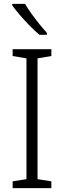

<svg xmlns="http://www.w3.org/2000/svg" viewBox="-20 -967 329 987"><path d="M244 0H45V-35L116 -46V-667L45 -679V-714H244V-679L173 -667V-46L244 -35ZM109 -947Q122 -924 141.5 -897Q161 -870 182 -844Q203 -818 221 -798V-788H183Q160 -807 133 -834.5Q106 -862 82 -890Q58 -918 43 -939V-947Z"/></svg>

Font: Noto Sans Khmer UI SemiCondensed Light
Style: Regular
Weight: 300
Width: 4
Designer: Danh Hong and the Monotype Design Team
Foundry: Monotype Imaging Inc.
Version: Version 2.002; ttfautohint (v1.8.4.7-5d5b)